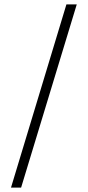

<svg xmlns="http://www.w3.org/2000/svg" viewBox="-20 -773 399 873"><path d="M30 80 282 -753H329L76 80Z"/></svg>

Font: DM Sans 18pt ExtraLight
Style: Regular
Weight: 250
Designer: Colophon Foundry, Jonny Pinhorn
Foundry: Colophon Foundry
Version: Version 4.004;gftools[0.9.30]